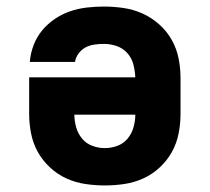

<svg xmlns="http://www.w3.org/2000/svg" viewBox="-20 -558 640 586"><path d="M300 8Q270 8 240 3.5Q210 -1 182.5 -13.5Q155 -26 132.5 -47Q110 -68 95.5 -94Q81 -120 75 -150Q69 -180 69 -210V-322H393Q392 -342 387 -361.5Q382 -381 368.5 -396Q355 -411 336 -417.5Q317 -424 297 -424Q283 -424 268.5 -422Q254 -420 241.5 -413.5Q229 -407 220 -395Q211 -383 209 -369H71Q73 -395 82.5 -420Q92 -445 108.5 -465Q125 -485 147 -500Q169 -515 194 -523.5Q219 -532 245 -535Q271 -538 297 -538Q327 -538 357.5 -533.5Q388 -529 415.5 -516.5Q443 -504 466 -483.5Q489 -463 504 -436.5Q519 -410 525 -380Q531 -350 531 -320V-210Q531 -180 525 -150Q519 -120 504.5 -94Q490 -68 467.5 -47Q445 -26 417.5 -13.5Q390 -1 360 3.5Q330 8 300 8ZM300 -106Q320 -106 338.5 -113Q357 -120 369.5 -135Q382 -150 387.5 -169.5Q393 -189 393 -208H207Q207 -189 212.5 -169.5Q218 -150 230.5 -135Q243 -120 261.5 -113Q280 -106 300 -106Z"/></svg>

Font: Iosevka Curly Heavy Extended
Style: Regular
Weight: 900
Width: 7
Monospace: yes
Designer: Belleve Invis
Foundry: Belleve Invis
Version: Version 11.1.0; ttfautohint (v1.8.3)